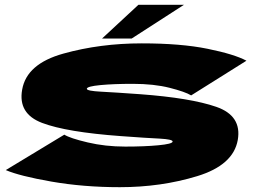

<svg xmlns="http://www.w3.org/2000/svg" viewBox="-20 -772 1099 797"><path d="M477.5 5Q326.5 5 193.5 -18.2Q60.5 -41.5 4 -66L247 -213Q271 -198 344 -180.8Q417 -163.5 500 -163.5Q580 -163.5 637.5 -169Q695 -174.5 696.5 -184Q696.5 -184.5 696.5 -185Q695.5 -193.5 644.5 -196.5Q590.5 -199 482 -207Q255.5 -223.5 154.8 -261.8Q54 -300 72 -400Q90.5 -507 243 -549.5Q395.5 -592 568.5 -592Q730.5 -592 841.5 -569.5Q952.5 -547 1003 -520L773.5 -376Q749 -391 684 -407.5Q619 -424 531 -424Q452 -424 397 -418.8Q342 -413.5 340.5 -404Q340.5 -403.5 340.5 -403Q341.5 -394.5 398.5 -391.5Q457.5 -388.5 561 -381Q771 -365.5 877.8 -328.5Q984.5 -291.5 967 -191Q948.5 -86.5 798.5 -40.8Q648.5 5 477.5 5ZM403.5 -612 554.5 -752H743.5L526.5 -612Z"/></svg>

Font: Anybody UltraExpanded Black
Style: Italic
Weight: 900
Width: 9
Italic angle: -10°
Designer: Tyler Finck
Foundry: Etcetera Type Company
Version: Version 1.010; ttfautohint (v1.8.3) -l 8 -r 50 -G 200 -x 14 